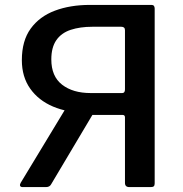

<svg xmlns="http://www.w3.org/2000/svg" viewBox="-20 -762 745 782"><path d="M507 0Q489 0 489 -17V-284Q489 -294 479 -294H332L330 -303Q255 -303 196 -328Q137 -353 103 -401Q69 -449 69 -517Q69 -596 105 -645.5Q141 -695 203.5 -718.5Q266 -742 346 -742H597Q610 -742 610 -727V-15Q610 -7 606.5 -3.5Q603 0 594 0ZM72 0Q64 0 62 -5Q60 -10 64 -17L265 -349L373 -322L188 -11Q182 0 167 0ZM349 -383H478Q489 -383 489 -398V-639Q489 -653 474 -653H356Q306 -653 268 -640.5Q230 -628 209.5 -598.5Q189 -569 189 -520Q189 -451 233 -417Q277 -383 349 -383Z"/></svg>

Font: Libre Franklin Medium
Style: Regular
Weight: 500
Designer: Pablo Impallari, Rodrigo Fuenzalida, Nhung Nguyen
Foundry: Impallari Type
Version: Version 3.000